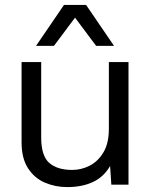

<svg xmlns="http://www.w3.org/2000/svg" viewBox="-20 -753 617 783"><path d="M254 10Q206 10 163.5 -8Q121 -26 94.5 -66.5Q68 -107 68 -172V-500H148V-193Q148 -117 181 -88.5Q214 -60 274 -60Q312 -60 346 -77.5Q380 -95 402 -132Q424 -169 424 -228V-500H504V0H434L429 -76Q403 -31 358.5 -10.5Q314 10 254 10ZM445 -566H372L286 -681L200 -566H127L241 -733H331Z"/></svg>

Font: Prodigy Sans
Style: Regular
Weight: 400
Designer: Wei Huang
Foundry: Wei Huang
Version: Version 1.003; ttfautohint (v1.8.3)